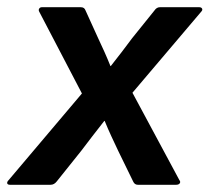

<svg xmlns="http://www.w3.org/2000/svg" viewBox="-41 -512 581 532"><path d="M-13 0Q-20 0 -21 -4Q-22 -8 -17 -13L186 -253L68 -479Q65 -484 67.5 -488Q70 -492 75 -492H183Q193 -492 196 -483L231 -406Q240 -387 248.5 -368Q257 -349 265 -329H266Q281 -348 296 -367.5Q311 -387 325 -406L387 -483Q393 -492 402 -492H511Q517 -492 519 -488Q521 -484 516 -479L326 -255L456 -13Q460 -8 457 -4Q454 0 447 0H341Q332 0 328 -9L287 -93Q277 -114 267.5 -134.5Q258 -155 249 -177H248Q215 -135 184 -94L116 -9Q109 0 99 0Z"/></svg>

Font: Sofia Sans
Style: Bold Italic
Weight: 700
Italic angle: -9°
Designer: Botio Nikoltchev, Ani Petrova
Foundry: lettersoup
Version: Version 4.101; ttfautohint (v1.8.4.7-5d5b)